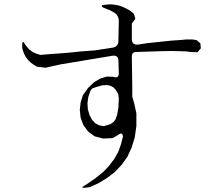

<svg xmlns="http://www.w3.org/2000/svg" viewBox="-20 -831 1040 908"><path d="M861.3 -587.9 831.1 -588.9 790 -589.8 740.2 -588.9 619.1 -585Q603.5 -582 603.5 -565.4L604.5 -488.3L605.5 -421.9V-374L614.3 -343.8L625 -294.9V-235.4L617.2 -180.7L602.5 -132.8L582 -88.9L554.7 -50.8L523.4 -17.6L487.3 9.8L448.2 34.2L405.3 53.7L385.7 56.6Q356.4 60.5 380.9 45.9L396.5 36.1L432.6 10.7L466.8 -16.6L495.1 -45.9L519.5 -78.1L539.1 -112.3L552.7 -150.4L561.5 -185.5Q559.6 -207 542 -195.3L526.4 -185.5L512.7 -177.7L466.8 -175.8L426.8 -186.5L395.5 -210L374 -240.2L361.3 -274.4L357.4 -310.5L361.3 -346.7L372.1 -380.9L396.5 -415L424.8 -442.4L455.1 -460L485.4 -468.8L515.6 -467.8Q542 -458 542 -485.4L540 -543Q540 -571.3 511.7 -567.4L265.6 -526.4L195.3 -510.7L154.3 -515.6L138.7 -525.4L125 -535.2L112.3 -547.9L102.5 -560.5L94.7 -575.2L88.9 -589.8L85 -605.5V-626Q90.8 -639.6 95.7 -625L104.5 -613.3L112.3 -603.5L121.1 -594.7L130.9 -587.9L140.6 -582L152.3 -577.1L170.9 -571.3L216.8 -575.2L258.8 -578.1L307.6 -582L363.3 -587.9L429.7 -592.8L511.7 -605.5Q540 -609.4 540 -638.7V-653.3L542 -731.4Q542 -754.9 523.4 -769.5L499 -783.2L485.4 -788.1L466.8 -795.9Q453.1 -805.7 470.7 -807.6L488.3 -809.6L504.9 -810.5L522.5 -808.6L539.1 -805.7L554.7 -800.8L570.3 -793.9L585.9 -786.1L599.6 -777.3L613.3 -765.6L620.1 -742.2L603.5 -719.7V-646.5Q603.5 -617.2 632.8 -620.1L677.7 -627L788.1 -638.7L830.1 -641.6L862.3 -644.5H888.7L909.2 -641.6L927.7 -626L929.7 -602.5L914.1 -584L882.8 -585ZM526.4 -266.6 534.2 -289.1 540 -322.3 542 -366.2 539.1 -386.7 528.3 -404.3 517.6 -417 503.9 -424.8 487.3 -428.7 464.8 -427.7 436.5 -419.9 415 -412.1 407.2 -400.4 397.5 -372.1 393.6 -342.8 395.5 -313.5 403.3 -287.1 415 -264.6 430.7 -248 449.2 -238.3 470.7 -234.4 501 -243.2 515.6 -252.9Z"/></svg>

Font: B2 Hana
Style: Regular
Weight: 500
Version: 2020-08-05; (max)